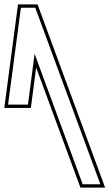

<svg xmlns="http://www.w3.org/2000/svg" viewBox="-187 -814 502 870"><path d="M-57.5 -362 -60.4 -340H-150.4L-142.8 -398L-95.2 -757L-92.3 -779H-27.3L-12.5 -739L253 -19L267.7 21H187.7L173 -19L-30.2 -570ZM-47.2 -325 -23.2 -507.8 177.3 36H289.3L-16.8 -794H-105.4L-110 -759L-157.6 -400L-167.5 -325Z"/></svg>

Font: Nordica Plus
Style: NordicaClassicLightOpOblOl
Weight: 300
Version: Version 1.01